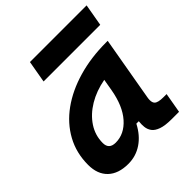

<svg xmlns="http://www.w3.org/2000/svg" viewBox="-203 -864 1006 1006"><g transform="rotate(-45 300.5 -361.0)"><path d="M168.9 10.3Q95.7 10.3 55.7 -27.8Q15.6 -65.9 15.6 -135.3Q15.6 -223.1 54.7 -294.7Q93.8 -366.2 164.3 -417Q234.9 -467.8 329.6 -495.1Q424.3 -522.5 535.6 -522.5H547.9L485.8 -166.5Q483.9 -155.8 483.9 -147Q483.9 -128.4 492.7 -119.6Q505.4 -106.9 545.4 -106.9H568.8L549.3 4.9H496.1Q446.3 4.9 418.5 -5.1Q390.6 -15.1 378.7 -31.7Q366.7 -48.3 364.7 -68.8Q363.8 -77.6 363.8 -86.9Q363.8 -98.1 365.2 -109.4H347.2Q317.4 -51.8 271.5 -20.8Q225.6 10.3 168.9 10.3ZM200.7 -115.2Q264.6 -115.2 313.2 -170.2Q361.8 -225.1 379.4 -325.7L390.6 -390.6Q321.3 -377.9 267.1 -345.5Q212.9 -313 181.9 -265.9Q150.9 -218.8 150.9 -162.1Q150.9 -115.2 200.7 -115.2ZM159.7 -609.4 181.2 -731.9H601.1L579.6 -609.4Z"/></g></svg>

Font: CaskaydiaCove NFP
Style: Bold Italic
Weight: 700
Italic angle: -10°
Designer: Aaron Bell
Foundry: Saja Typeworks
Version: Version 2111.001; VTT 6.35;Nerd Fonts 3.1.1